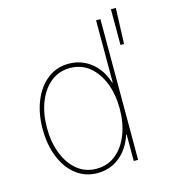

<svg xmlns="http://www.w3.org/2000/svg" viewBox="-114 -855 858 959"><g transform="rotate(-15 315.0 -375.5)"><path d="M273.4 11.7Q209.5 11.7 162.1 -25.4Q114.7 -62.5 89.1 -126.7Q63.5 -190.9 63.5 -271.5Q63.5 -351.6 89.4 -415.5Q115.2 -479.5 162.6 -516.6Q210 -553.7 273.4 -553.7Q316.9 -553.7 353.8 -535.9Q390.6 -518.1 418 -484.9Q445.3 -451.7 459 -406.2H461.9V-727.5H484.4V0H461.9V-136.7H459Q444.8 -91.3 417.7 -57.9Q390.6 -24.4 354 -6.3Q317.4 11.7 273.4 11.7ZM273.4 -10.7Q331.5 -10.7 373.8 -45.2Q416 -79.6 439 -138.7Q461.9 -197.8 461.9 -271.5Q461.9 -345.2 438.7 -404.1Q415.5 -462.9 373.3 -497.1Q331.1 -531.2 273.4 -531.2Q216.3 -531.2 174.1 -497.1Q131.8 -462.9 108.9 -404.1Q85.9 -345.2 85.9 -271.5Q85.9 -197.8 108.9 -138.7Q131.8 -79.6 173.8 -45.2Q215.8 -10.7 273.4 -10.7ZM547.9 -577.1V-761.7H573.2L566.4 -577.1Z"/></g></svg>

Font: Inter Thin
Style: Regular
Weight: 250
Designer: Rasmus Andersson
Foundry: rsms
Version: Version 4.001;git-66647c0bb